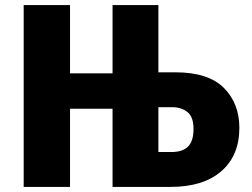

<svg xmlns="http://www.w3.org/2000/svg" viewBox="-20 -734 988 754"><path d="M73 0V-714H255V-446H422V-714H602V-450H669Q798 -450 859 -389Q920 -328 920 -232Q920 -123 849 -61.5Q778 0 650 0H422V-307H255V0ZM602 -137H653Q697 -137 718.5 -158.5Q740 -180 740 -228Q740 -275 716 -294Q692 -313 657 -313H602Z"/></svg>

Font: Noto Sans Disp ExtBd
Style: Regular
Weight: 800
Designer: Monotype Design Team
Foundry: Monotype Imaging Inc.
Version: Version 2.000;GOOG;noto-source:20170915:90ef993387c0; ttfaut